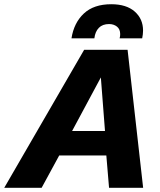

<svg xmlns="http://www.w3.org/2000/svg" viewBox="-75 -898 765 918"><path d="M-54.8 0 327.4 -660H535L609.4 0H446.4L433.4 -154.8H208.2L124 0ZM269.8 -271.8H427L407.2 -527.8ZM266.8 -714.8Q278.4 -789 325.9 -833.4Q373.4 -877.8 457 -877.8Q529.4 -877.8 569.2 -842.7Q609 -807.6 609 -751.8Q609 -743 607.9 -733.8Q606.8 -724.6 604.8 -714.8H497Q498.6 -720.4 499.1 -725.5Q499.6 -730.6 499.6 -735.2Q499.6 -758.6 484.2 -770.8Q468.8 -783 446.4 -783Q415.4 -783 397.7 -765Q380 -747 376.2 -714.8Z"/></svg>

Font: Work Sans
Style: Italic
Weight: 400
Italic angle: -13°
Designer: Wei Huang
Foundry: Wei Huang
Version: Version 2.012